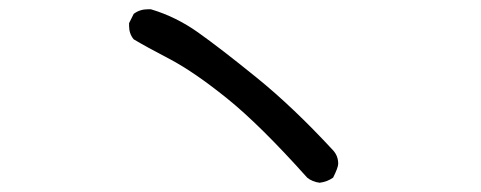

<svg xmlns="http://www.w3.org/2000/svg" viewBox="-20 -574 1040 415"><path d="M671 -179Q655 -181 644 -190Q542 -304 470.5 -361.5Q399 -419 346.5 -446.5Q294 -474 269 -489Q259 -501 259 -518V-524L269 -544Q282 -554 300 -554H306Q360 -538 408 -504Q456 -470 535 -406Q614 -342 700 -249Q711 -237 711 -220Q711 -212 700 -190Q687 -181 671 -179Z"/></svg>

Font: Xiaolai SC
Style: Regular
Weight: 400
Designer: Nozomi Seto 瀬戸のぞみ
Version: Version 3.11;December 4, 2020;FontCreator 13.0.0.2613 64-bit